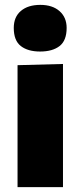

<svg xmlns="http://www.w3.org/2000/svg" viewBox="-20 -768 330 788"><path d="M52 0V-500.5L238.5 -505.5V0ZM144.5 -556.5Q94.5 -556.5 65.5 -579Q36.5 -601.5 36.5 -653.5Q36.5 -698.5 65.8 -723.2Q95 -748 145.5 -748Q195.5 -748 224.5 -722.2Q253.5 -696.5 253.5 -653.5Q253.5 -601.5 224.5 -579Q195.5 -556.5 144.5 -556.5Z"/></svg>

Font: Commissioner ExtraBold
Style: Regular
Weight: 800
Designer: Kostas Bartsokas
Foundry: Kostas Bartsokas
Version: Version 1.000; ttfautohint (v1.8.3)